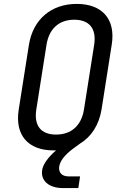

<svg xmlns="http://www.w3.org/2000/svg" viewBox="-20 -760 640 983"><path d="M303 203H381L390 143H330C296 143 279 122 283 93C288 65 307 36 357 -1L390 -25C448 -60 487 -121 500 -200L552 -531C573 -661 504 -740 373 -740C242 -740 149 -661 128 -530L76 -200C55 -69 123 10 254 10H267C226 45 200 82 196 110C187 164 229 203 303 203ZM267 -71C189 -71 153 -117 166 -200L218 -530C231 -613 282 -659 360 -659C438 -659 475 -613 462 -530L410 -200C397 -117 345 -71 267 -71Z"/></svg>

Font: JetBrains Mono
Style: Italic
Weight: 400
Italic angle: -9°
Monospace: yes
Designer: Philipp Nurullin, Konstantin Bulenkov
Foundry: JetBrains
Version: Version 2.305